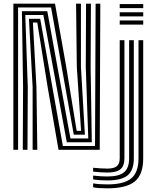

<svg xmlns="http://www.w3.org/2000/svg" viewBox="-20 -820 854 1051"><path d="M53.2 0V-800H281.1L342.7 -453.4L399.7 -103.5H423.8L400.5 -453.3L396.4 -800H423V-453.3L444.7 -82.8H383.8L259.6 -779.3H79V0ZM104.7 0 106.3 -342.8 99.9 -758.6H238.9L365.6 -62.1H463.2L449.5 -453.3L451.1 -800H477.7L476.1 -453.3L482.5 -41.4H345.7L217.4 -737.9H118.3L132.1 -342.8L130.4 0ZM158.6 0V-342.8L138.4 -717.2H200L324.2 -20.7H500.2L503.4 -800H529.1L525.9 0H300.3L240.4 -345.8L184.1 -696.5H160.1L179.5 -342.8L184.3 0ZM635.3 -775.4V-797.9H764V-775.4ZM635.3 -685.3V-707.8H764V-685.3ZM635.3 -730.3V-752.8H764V-730.3ZM567.7 210.9Q540.8 210.9 521.8 209.5Q502.8 208.1 489.8 205.2V183.7Q505.6 186.6 525 188Q544.4 189.4 567.7 189.4Q658.9 189.4 698.6 156.3Q738.2 123.3 738.2 47.2V-600H763.9V47.2Q763.9 135 718.3 172.9Q672.6 210.9 567.7 210.9ZM567.7 167.7Q546.2 167.7 527 166.3Q507.8 165 489.8 162.4V141.1Q510.2 143.5 529.5 144.8Q548.8 146.1 567.7 146.1Q631.3 146.1 659 123Q686.8 99.8 686.8 47.1V-600H712.5V47.1Q712.5 111.6 678.9 139.6Q645.2 167.7 567.7 167.7ZM567.7 124.5Q551.4 124.5 531.9 123.2Q512.4 121.9 489.8 119.6V98.3Q511.6 100.4 531.5 101.7Q551.3 102.9 567.7 102.9Q603.7 102.9 619.5 89.6Q635.3 76.4 635.3 47.1V-600H661.1V47.1Q661.1 88.1 639.3 106.3Q617.6 124.5 567.7 124.5Z"/></svg>

Font: Big Shoulders Inline Text SC Thin
Style: Regular
Weight: 100
Designer: Patric King
Foundry: XO Type Co
Version: Version 2.002